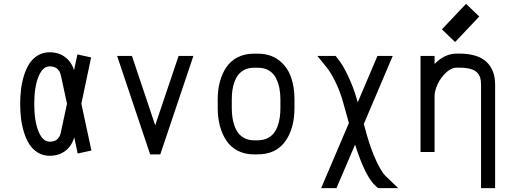

<svg xmlns="http://www.w3.org/2000/svg" viewBox="-20 -791 2665 999"><path d="M328.6 -251.5 296.9 -398.4Q286.1 -445.8 238.3 -445.8Q202.1 -445.8 180.2 -392.1Q158.2 -338.4 158.2 -250.5Q158.2 -161.6 180.2 -107.7Q202.1 -53.7 238.3 -53.7Q286.1 -53.7 296.4 -101.1ZM403.3 -251.5 455.6 -7.8 384.3 7.8 366.2 -76.7Q353.5 -31.7 320.1 -6.1Q286.6 19.5 238.3 19.5Q204.1 19.5 177.2 3.2Q150.4 -13.2 133.3 -39.6Q116.2 -65.9 105 -101.8Q93.8 -137.7 89.4 -174.3Q85 -210.9 85 -250.5Q85 -290 89.4 -326.4Q93.8 -362.8 105 -398.7Q116.2 -434.6 133.3 -460.7Q150.4 -486.8 177.2 -502.9Q204.1 -519 238.3 -519Q285.6 -519 318.8 -493.9Q352.1 -468.8 365.2 -425.8L382.8 -507.8L454.1 -492.2Z M761.2 12.2 589.4 -500H666.5L787.6 -139.2L909.2 -500H986.3L814 12.2Z M1322.3 -438.5H1300.3Q1273.9 -438.5 1253.4 -428.5Q1232.9 -418.5 1220.5 -402.6Q1208 -386.7 1200 -364.7Q1191.9 -342.8 1189 -320.8Q1186 -298.8 1186 -273.9V-230Q1186 -204.6 1189 -181.9Q1191.9 -159.2 1200 -136.5Q1208 -113.8 1220.7 -97.7Q1233.4 -81.5 1253.9 -71.3Q1274.4 -61 1301.3 -61H1320.8Q1348.1 -61 1369.4 -70.8Q1390.6 -80.6 1403.6 -96.7Q1416.5 -112.8 1424.6 -135.3Q1432.6 -157.7 1435.8 -180.4Q1439 -203.1 1439 -229.5V-274.4Q1439 -305.7 1433.6 -332.8Q1428.2 -359.9 1415.8 -384.8Q1403.3 -409.7 1379.4 -424.1Q1355.5 -438.5 1322.3 -438.5ZM1512.2 -274.4V-229.5Q1512.2 -121.1 1463.4 -54.4Q1414.6 12.2 1320.8 12.2H1301.3Q1253.4 12.2 1216.8 -6.8Q1180.2 -25.9 1157.7 -59.6Q1135.3 -93.3 1124 -136.2Q1112.8 -179.2 1112.8 -230V-273.9Q1112.8 -324.2 1124.3 -366.7Q1135.7 -409.2 1158.2 -441.9Q1180.7 -474.6 1217 -493.2Q1253.4 -511.7 1300.3 -511.7H1322.3Q1384.8 -511.7 1428.5 -479.5Q1472.2 -447.3 1492.2 -394.8Q1512.2 -342.3 1512.2 -274.4Z M1650.9 188 1795.4 -150.9 1763.7 -264.2Q1749 -316.4 1725.1 -365Q1701.2 -413.6 1682.1 -437.5L1631.3 -500H1726.1L1737.8 -485.4Q1764.6 -452.6 1791.7 -394.5Q1818.8 -336.4 1834 -283.7L1841.3 -258.3L1943.8 -500H2023.4L1873 -146L1889.6 -85.9Q1910.6 -12.2 1937.5 45.4Q1964.4 103 1985.8 124.5L2052.2 188H1947.3L1935.1 177.2Q1880.4 128.9 1827.6 -38.6L1730.5 188Z M2348.1 -572.3 2279.3 -638.2 2404.8 -771 2473.6 -705.1ZM2241.2 0H2168V-500H2241.2V-458Q2293 -512.2 2357.4 -512.2H2367.2Q2464.8 -512.2 2510.5 -469.7Q2556.2 -427.2 2556.2 -351.1V188H2482.9V-351.1Q2482.9 -372.6 2478.3 -387.5Q2473.6 -402.3 2461.4 -414.6Q2449.2 -426.8 2425.8 -432.9Q2402.3 -439 2367.2 -439H2357.4Q2327.6 -439 2299.8 -412.4Q2272 -385.7 2256.6 -351.8Q2241.2 -317.9 2241.2 -291.5Z"/></svg>

Font: Anka/Coder Condensed
Style: Regular
Weight: 400
Width: 4
Monospace: yes
Version: Version 1.100